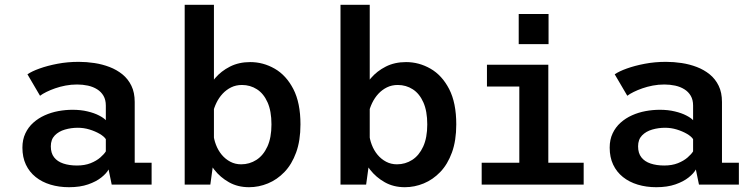

<svg xmlns="http://www.w3.org/2000/svg" viewBox="-20 -770 3140 801"><path d="M268 11Q226 11 190.5 0.2Q155 -10.5 128.8 -31.5Q102.5 -52.5 88 -83.2Q73.5 -114 73.5 -154Q73.5 -187.5 85.8 -213.5Q98 -239.5 119 -258.2Q140 -277 166.8 -289Q193.5 -301 223.2 -306.5Q253 -312 282.5 -312Q317 -312 345.2 -305.2Q373.5 -298.5 393.2 -288.2Q413 -278 421.5 -268.5V-329.5Q421.5 -353.5 411.8 -370.2Q402 -387 385.2 -397.5Q368.5 -408 346.8 -412.8Q325 -417.5 301.5 -417.5Q276.5 -417.5 253.2 -413Q230 -408.5 210 -401.5Q190 -394.5 173.8 -386.5Q157.5 -378.5 147 -370.5L94.5 -460Q112.5 -472.5 145.2 -484.2Q178 -496 220 -504Q262 -512 308.5 -512Q341 -512 374 -507Q407 -502 437 -490.5Q467 -479 490.8 -459.8Q514.5 -440.5 528.2 -412.2Q542 -384 542 -344.5V-91H612.5V0H446L433 -63Q424.5 -47 403 -29.8Q381.5 -12.5 347.8 -0.8Q314 11 268 11ZM301 -79.5Q333.5 -79.5 358 -89.2Q382.5 -99 398.5 -113Q414.5 -127 421.5 -138.5V-189.5Q414 -201 395.5 -211.8Q377 -222.5 353.2 -229.8Q329.5 -237 304.5 -237Q277 -237 251 -229.5Q225 -222 208.5 -205Q192 -188 192 -159.5Q192 -131 205.8 -113.5Q219.5 -96 244.2 -87.8Q269 -79.5 301 -79.5Z M750.5 0V-750H872.5V-109.5L857.5 0ZM1019 11Q972 11 935.5 -9.5Q899 -30 874 -62Q849 -94 836.2 -130.2Q823.5 -166.5 823.5 -198.5L870 -214Q872 -189.5 881 -166Q890 -142.5 905.2 -124.2Q920.5 -106 941 -95.2Q961.5 -84.5 986 -84.5Q1021 -84.5 1049.8 -103Q1078.5 -121.5 1095.5 -158.5Q1112.5 -195.5 1112.5 -251Q1112.5 -306.5 1096.2 -343Q1080 -379.5 1052 -397.5Q1024 -415.5 989.5 -415.5Q964.5 -415.5 944.2 -405.5Q924 -395.5 908.5 -378.8Q893 -362 882.8 -340.8Q872.5 -319.5 868 -298L825 -313.5Q825 -345 838.2 -379.2Q851.5 -413.5 877 -443.5Q902.5 -473.5 939.5 -492.2Q976.5 -511 1024 -511Q1078 -511 1126 -483.5Q1174 -456 1203.8 -398.5Q1233.5 -341 1233.5 -251Q1233.5 -183.5 1215.5 -134Q1197.5 -84.5 1166.8 -52.5Q1136 -20.5 1097.8 -4.8Q1059.5 11 1019 11Z M1400.5 0V-750H1522.5V-109.5L1507.5 0ZM1669 11Q1622 11 1585.5 -9.5Q1549 -30 1524 -62Q1499 -94 1486.2 -130.2Q1473.5 -166.5 1473.5 -198.5L1520 -214Q1522 -189.5 1531 -166Q1540 -142.5 1555.2 -124.2Q1570.5 -106 1591 -95.2Q1611.5 -84.5 1636 -84.5Q1671 -84.5 1699.8 -103Q1728.5 -121.5 1745.5 -158.5Q1762.5 -195.5 1762.5 -251Q1762.5 -306.5 1746.2 -343Q1730 -379.5 1702 -397.5Q1674 -415.5 1639.5 -415.5Q1614.5 -415.5 1594.2 -405.5Q1574 -395.5 1558.5 -378.8Q1543 -362 1532.8 -340.8Q1522.5 -319.5 1518 -298L1475 -313.5Q1475 -345 1488.2 -379.2Q1501.5 -413.5 1527 -443.5Q1552.5 -473.5 1589.5 -492.2Q1626.5 -511 1674 -511Q1728 -511 1776 -483.5Q1824 -456 1853.8 -398.5Q1883.5 -341 1883.5 -251Q1883.5 -183.5 1865.5 -134Q1847.5 -84.5 1816.8 -52.5Q1786 -20.5 1747.8 -4.8Q1709.5 11 1669 11Z M1989.5 0V-91H2146.5V-409H2011.5V-500H2267.5V-91H2415V0ZM2144 -711.5H2268.5V-586H2144Z M2718 11Q2676 11 2640.5 0.2Q2605 -10.5 2578.8 -31.5Q2552.5 -52.5 2538 -83.2Q2523.5 -114 2523.5 -154Q2523.5 -187.5 2535.8 -213.5Q2548 -239.5 2569 -258.2Q2590 -277 2616.8 -289Q2643.5 -301 2673.2 -306.5Q2703 -312 2732.5 -312Q2767 -312 2795.2 -305.2Q2823.5 -298.5 2843.2 -288.2Q2863 -278 2871.5 -268.5V-329.5Q2871.5 -353.5 2861.8 -370.2Q2852 -387 2835.2 -397.5Q2818.5 -408 2796.8 -412.8Q2775 -417.5 2751.5 -417.5Q2726.5 -417.5 2703.2 -413Q2680 -408.5 2660 -401.5Q2640 -394.5 2623.8 -386.5Q2607.5 -378.5 2597 -370.5L2544.5 -460Q2562.5 -472.5 2595.2 -484.2Q2628 -496 2670 -504Q2712 -512 2758.5 -512Q2791 -512 2824 -507Q2857 -502 2887 -490.5Q2917 -479 2940.8 -459.8Q2964.5 -440.5 2978.2 -412.2Q2992 -384 2992 -344.5V-91H3062.5V0H2896L2883 -63Q2874.5 -47 2853 -29.8Q2831.5 -12.5 2797.8 -0.8Q2764 11 2718 11ZM2751 -79.5Q2783.5 -79.5 2808 -89.2Q2832.5 -99 2848.5 -113Q2864.5 -127 2871.5 -138.5V-189.5Q2864 -201 2845.5 -211.8Q2827 -222.5 2803.2 -229.8Q2779.5 -237 2754.5 -237Q2727 -237 2701 -229.5Q2675 -222 2658.5 -205Q2642 -188 2642 -159.5Q2642 -131 2655.8 -113.5Q2669.5 -96 2694.2 -87.8Q2719 -79.5 2751 -79.5Z"/></svg>

Font: Trispace Thin Medium
Style: Regular
Weight: 500
Version: Version 1.210